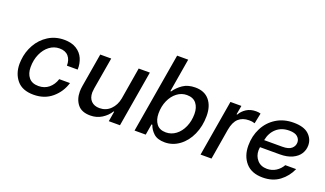

<svg xmlns="http://www.w3.org/2000/svg" viewBox="-73 -1218 2867 1695"><g transform="rotate(20 1360.0 -370.5)"><path d="M78 -207Q78 -218 80 -242Q87 -321 125.5 -389.5Q164 -458 229.5 -499.5Q295 -541 378 -541Q448 -541 493.5 -512.5Q539 -484 559.5 -437Q580 -390 578 -334H477Q478 -388 449.5 -421.5Q421 -455 365 -455Q313 -455 271 -423Q229 -391 204.5 -336Q180 -281 180 -213Q180 -153 210 -116Q240 -79 301 -79Q358 -79 397.5 -112Q437 -145 454 -199H555Q529 -111 459 -51.5Q389 8 286 8Q181 8 129.5 -53.5Q78 -115 78 -207Z M1097 0H992L1008 -95H1002Q975 -51 927.5 -21Q880 9 820 9Q738 9 700 -39Q662 -87 662 -159Q662 -183 667 -213L720 -527H823L772 -228Q768 -200 768 -189Q768 -137 796.5 -108.5Q825 -80 874 -80Q935 -80 977 -121.5Q1019 -163 1031 -228L1081 -527H1186Z M1364 -102H1356L1339 0H1234L1361 -750H1465L1412 -435H1419Q1447 -477 1493.5 -509Q1540 -541 1610 -541Q1696 -541 1742 -486Q1788 -431 1788 -338Q1788 -242 1752.5 -163Q1717 -84 1655 -38.5Q1593 7 1519 7Q1450 7 1414 -26Q1378 -59 1364 -102ZM1681 -318Q1681 -378 1651.5 -415.5Q1622 -453 1562 -453Q1512 -453 1470.5 -421.5Q1429 -390 1405 -336Q1381 -282 1381 -216Q1381 -155 1410 -117Q1439 -79 1498 -79Q1549 -79 1591 -110.5Q1633 -142 1657 -197Q1681 -252 1681 -318Z M1943 -527H2046L2031 -443H2038Q2057 -478 2094.5 -502.5Q2132 -527 2185 -527Q2211 -527 2228 -521L2208 -423Q2192 -428 2181.5 -429.5Q2171 -431 2154 -431Q2093 -431 2055.5 -397Q2018 -363 2005 -287L1957 0H1854Z M2223 -220Q2223 -310 2261 -384.5Q2299 -459 2369 -502.5Q2439 -546 2531 -546Q2628 -546 2674 -503.5Q2720 -461 2720 -400Q2720 -358 2697.5 -322Q2675 -286 2627.5 -263.5Q2580 -241 2510 -241H2325L2324 -234Q2322 -218 2322 -211Q2322 -157 2355.5 -119.5Q2389 -82 2447 -82Q2493 -82 2530 -105.5Q2567 -129 2589 -168H2691Q2658 -93 2594 -45Q2530 3 2437 3Q2332 3 2277.5 -59.5Q2223 -122 2223 -220ZM2509 -312Q2568 -312 2594.5 -335.5Q2621 -359 2621 -393Q2621 -423 2597 -445Q2573 -467 2519 -467Q2447 -467 2399.5 -425.5Q2352 -384 2338 -312Z"/></g></svg>

Font: Be Vietnam Medium
Style: Italic
Weight: 500
Italic angle: -9.444°
Designer: Gabriel Lam
Foundry: TypeRant
Version: Version 3.000